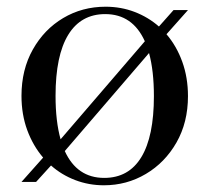

<svg xmlns="http://www.w3.org/2000/svg" viewBox="-20 -542 624 572"><path d="M44 0 108.5 -72.5Q78.5 -107.5 61.2 -154.2Q44 -201 44 -256.5Q44 -334.5 77.8 -394.5Q111.5 -454.5 168.2 -488.2Q225 -522 294.5 -522Q340.5 -522 381 -506.5Q421.5 -491 453.5 -463L497 -512H540L476 -440Q506 -405 523 -358Q540 -311 540 -255.5Q540 -177.5 505.8 -117.5Q471.5 -57.5 414.5 -23.8Q357.5 10 289.5 10Q244.5 10 204 -5.5Q163.5 -21 132 -49L87.5 0ZM145.5 -256.5Q145.5 -180.5 160.5 -127L411.5 -419Q375 -500 293.5 -500Q221 -500 183.2 -438.2Q145.5 -376.5 145.5 -256.5ZM290.5 -12Q363.5 -12 401 -73.8Q438.5 -135.5 438.5 -255.5Q438.5 -331 424 -384L173 -92Q209.5 -12 290.5 -12Z"/></svg>

Font: Newsreader 72pt
Style: Regular
Weight: 400
Designer: Hugues Gentile
Foundry: Production Type
Version: Version 1.003; ttfautohint (v1.8.3)